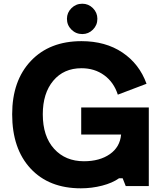

<svg xmlns="http://www.w3.org/2000/svg" viewBox="-20 -1000 890 1032"><path d="M422.4 -816.9Q388.2 -816.9 364 -840.8Q339.8 -864.7 339.8 -898.9Q339.8 -932.1 364 -956.1Q388.2 -980 422.4 -980Q455.6 -980 479.5 -956.1Q503.4 -932.1 503.4 -898.9Q503.4 -864.7 479.5 -840.8Q455.6 -816.9 422.4 -816.9ZM416.5 -422.4H779.8V0H655.8L639.2 -42H620.1Q584.5 -16.6 529.1 -2.2Q473.6 12.2 414.6 12.2Q243.2 12.2 144.3 -94.2Q45.4 -200.7 45.4 -385.7Q45.4 -566.4 146 -672.6Q246.6 -778.8 418 -778.8Q546.9 -778.8 637.9 -717.8Q729 -656.7 767.6 -549.8L613.3 -491.2Q591.8 -558.1 540 -595.7Q488.3 -633.3 418 -633.3Q322.8 -633.3 266.4 -566.2Q210 -499 210 -385.7Q210 -267.1 270.8 -200.2Q331.5 -133.3 431.2 -133.3Q515.6 -133.3 570.3 -171.4Q625 -209.5 630.9 -276.9H416.5Z"/></svg>

Font: Acari Sans Neue Black
Style: Regular
Weight: 900
Designer: Alfredo Marco Pradil
Foundry: Alfredo Marco Pradil
Version: Version 1.045;June 16, 2019;FontCreator 11.5.0.2425 64-bit; 